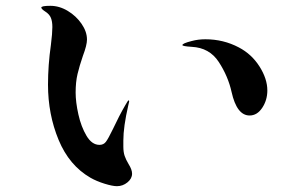

<svg xmlns="http://www.w3.org/2000/svg" viewBox="-20 -701 1040 660"><path d="M145 -410Q145 -477 155 -547Q160 -587 160 -608Q160 -627 155 -639.5Q150 -652 136 -661Q122 -670 122 -675Q122 -681 153 -681Q184 -681 213 -663.5Q242 -646 260.5 -619Q279 -592 279 -565Q279 -546 265 -509Q253 -474 246.5 -446.5Q240 -419 240 -383Q240 -350 249.5 -307.5Q259 -265 277.5 -234Q296 -203 322 -203Q336 -203 344 -213.5Q352 -224 368 -257Q390 -304 411 -340Q420 -356 422 -356Q424 -356 424 -352L421 -339Q404 -265 404 -218V-197Q404 -178 408.5 -165Q413 -152 422 -137Q434 -118 434 -104Q434 -87 418 -74Q402 -61 382 -61Q367 -61 339.5 -69.5Q312 -78 291 -90Q218 -132 181.5 -220Q145 -308 145 -410ZM639 -540Q607 -542 607 -546Q607 -552 639 -560Q661 -566 686 -566Q748 -566 801 -538Q845 -515 872 -472.5Q899 -430 899 -390Q899 -357 881.5 -330.5Q864 -304 838 -304Q794 -304 776 -385Q764 -439 732 -488Q700 -537 639 -540Z"/></svg>

Font: Shippori Antique
Style: Regular
Weight: 400
Designer: FONTDASU
Foundry: FONTDASU / Google Inc. / but / Adobe
Version: Version 2.001